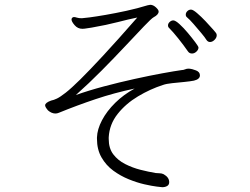

<svg xmlns="http://www.w3.org/2000/svg" viewBox="-20 -749 1040 800"><path d="M767 -463Q781 -462 797 -455.5Q813 -449 813 -435Q813 -419 788 -413Q773 -410 747.5 -407.5Q722 -405 697.5 -402.5Q673 -400 659 -395Q606 -378 555 -347.5Q504 -317 470 -274Q436 -231 433 -177V-170Q433 -131 452 -106Q471 -81 501.5 -65.5Q532 -50 565.5 -41.5Q599 -33 629 -28Q637 -27 645.5 -27Q654 -27 662 -23Q685 -10 685 10Q685 21 676.5 26Q668 31 656 31Q654 31 633.5 28.5Q613 26 582 19Q551 12 516.5 -2Q482 -16 452 -38Q422 -60 403 -93Q384 -126 384 -171V-176Q385 -210 405 -248Q425 -286 460 -320.5Q495 -355 541 -380Q456 -362 378.5 -336Q301 -310 225 -279Q218 -276 211 -276Q195 -276 180 -289Q168 -303 168 -310Q168 -321 193 -330Q204 -332 217.5 -338.5Q231 -345 254 -363Q277 -381 314.5 -418Q352 -455 410 -517.5Q468 -580 552 -676Q517 -669 471 -657Q425 -645 362 -634Q352 -633 342 -631Q332 -629 323 -629Q304 -629 291 -644Q278 -659 278 -668Q278 -673 282 -676Q286 -678 288 -678Q293 -678 300.5 -675.5Q308 -673 321 -673Q326 -673 353 -676.5Q380 -680 420.5 -687Q461 -694 507 -704Q553 -714 595 -727Q603 -729 606 -729Q618 -729 629.5 -718.5Q641 -708 641 -701Q641 -688 620 -677Q611 -672 579.5 -639Q548 -606 502.5 -557.5Q457 -509 403.5 -455Q350 -401 296 -353Q349 -372 413 -389Q477 -406 540.5 -420Q604 -434 656 -443.5Q708 -453 737 -457Q744 -457 751 -460Q758 -463 765 -463ZM883 -602Q883 -592 874 -583Q865 -574 855 -574Q846 -574 840 -583Q834 -593 818.5 -611.5Q803 -630 786.5 -649Q770 -668 759 -677Q754 -681 754 -688Q754 -696 760.5 -702.5Q767 -709 776 -709Q784 -709 801 -694.5Q818 -680 836.5 -660.5Q855 -641 868 -626Q881 -611 881 -610Q882 -608 882.5 -606Q883 -604 883 -602ZM807 -551Q807 -542 798.5 -534Q790 -526 780 -526Q769 -526 763 -535Q745 -561 723 -588.5Q701 -616 686 -631Q680 -636 680 -643Q680 -651 687 -657.5Q694 -664 702 -664Q711 -664 728 -648.5Q745 -633 763 -611.5Q781 -590 794 -572.5Q807 -555 807 -551Z"/></svg>

Font: Moon Stars Kai T HW Light
Style: Regular
Weight: 300
Designer: GuiWonder
Version: Version 1.101